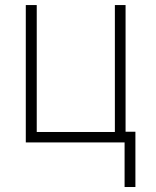

<svg xmlns="http://www.w3.org/2000/svg" viewBox="-20 -566 620 763"><path d="M479 -545.9V0H82.5V-545.9H126V-41.5H436.5V-545.9ZM518.1 -42.5V177.2H475.1V-42.5Z"/></svg>

Font: Inter Tight ExtraLight
Style: Regular
Weight: 250
Designer: Rasmus Andersson
Foundry: rsms
Version: Version 3.004